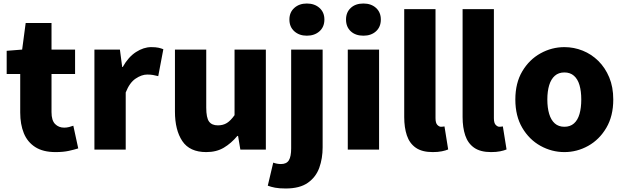

<svg xmlns="http://www.w3.org/2000/svg" viewBox="-20 -851 3548 1092"><path d="M296 14Q225 14 180.5 -14.5Q136 -43 115.5 -93.5Q95 -144 95 -211V-430H18V-562L106 -569L126 -720H273V-569H407V-430H273V-213Q273 -166 293.5 -145.5Q314 -125 345 -125Q359 -125 373 -128.5Q387 -132 397 -136L425 -7Q403 0 371.5 7Q340 14 296 14Z M517 0V-569H662L675 -470H678Q710 -527 753.5 -555Q797 -583 840 -583Q866 -583 881.5 -579.5Q897 -576 909 -571L880 -418Q864 -422 850 -424.5Q836 -427 817 -427Q786 -427 751.5 -404Q717 -381 695 -325V0Z M1153 14Q1059 14 1017 -48.5Q975 -111 975 -217V-569H1153V-239Q1153 -181 1169 -159.5Q1185 -138 1219 -138Q1249 -138 1270.5 -151.5Q1292 -165 1314 -196V-569H1492V0H1347L1334 -78H1330Q1295 -36 1253 -11Q1211 14 1153 14Z M1605 221Q1568 221 1544.5 216.5Q1521 212 1503 205L1534 74Q1545 78 1556 80Q1567 82 1578 82Q1610 82 1623 60.5Q1636 39 1636 -7V-569H1815V-13Q1815 50 1796 103Q1777 156 1731 188.5Q1685 221 1605 221ZM1725 -648Q1682 -648 1654 -673Q1626 -698 1626 -740Q1626 -781 1654 -806Q1682 -831 1725 -831Q1769 -831 1797 -806Q1825 -781 1825 -740Q1825 -698 1797 -673Q1769 -648 1725 -648Z M1958 0V-569H2136V0ZM2047 -648Q2002 -648 1975 -673Q1948 -698 1948 -740Q1948 -781 1975 -806Q2002 -831 2047 -831Q2091 -831 2118.5 -806Q2146 -781 2146 -740Q2146 -698 2118.5 -673Q2091 -648 2047 -648Z M2441 14Q2380 14 2344.5 -11Q2309 -36 2294 -81Q2279 -126 2279 -185V-799H2457V-179Q2457 -151 2467.5 -140.5Q2478 -130 2488 -130Q2493 -130 2497 -130.5Q2501 -131 2508 -132L2529 -1Q2515 5 2493 9.5Q2471 14 2441 14Z M2773 14Q2712 14 2676.5 -11Q2641 -36 2626 -81Q2611 -126 2611 -185V-799H2789V-179Q2789 -151 2799.5 -140.5Q2810 -130 2820 -130Q2825 -130 2829 -130.5Q2833 -131 2840 -132L2861 -1Q2847 5 2825 9.5Q2803 14 2773 14Z M3190 14Q3118 14 3054 -21.5Q2990 -57 2950.5 -124Q2911 -191 2911 -285Q2911 -379 2950.5 -445.5Q2990 -512 3054 -547.5Q3118 -583 3190 -583Q3244 -583 3294 -563Q3344 -543 3383 -504.5Q3422 -466 3445 -411Q3468 -356 3468 -285Q3468 -191 3428.5 -124Q3389 -57 3325.5 -21.5Q3262 14 3190 14ZM3190 -130Q3223 -130 3244.5 -149Q3266 -168 3276 -203Q3286 -238 3286 -285Q3286 -332 3276 -366.5Q3266 -401 3244.5 -420Q3223 -439 3190 -439Q3157 -439 3135.5 -420Q3114 -401 3103.5 -366.5Q3093 -332 3093 -285Q3093 -238 3103.5 -203Q3114 -168 3135.5 -149Q3157 -130 3190 -130Z"/></svg>

Font: Noto Sans TC Thin Black
Style: Regular
Weight: 900
Version: Version 2.004-H2;hotconv 1.0.118;makeotfexe 2.5.65603